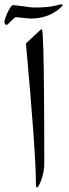

<svg xmlns="http://www.w3.org/2000/svg" viewBox="-96 -875 307 859"><path d="M168 -834.5Q116.2 -792 41 -792Q36.6 -792 27.3 -793Q18.1 -793.9 8.3 -794.9Q-1.5 -795.9 -11 -796.9Q-20.5 -797.9 -25.4 -797.9Q-28.3 -797.9 -34.2 -792.5Q-40 -787.1 -46.4 -780.8Q-52.7 -774.4 -58.3 -769Q-64 -763.7 -65.9 -763.7Q-76.2 -763.7 -76.2 -778.3Q-76.2 -782.7 -72 -794.9Q-67.9 -807.1 -62 -819.6Q-56.2 -832 -49.3 -842Q-42.5 -852.1 -37.1 -852.1Q-31.7 -852.1 -18.6 -850.3Q-5.4 -848.6 9 -846.7Q23.4 -844.7 36.4 -843Q49.3 -841.3 54.7 -841.3Q123.5 -841.3 155.3 -850.6Q172.4 -855.5 179.2 -855.5Q184.1 -855.5 184.1 -852.5Q184.1 -847.7 168 -834.5ZM102.1 -139.6Q102.1 -123.5 98.4 -105.2Q94.7 -86.9 89.4 -71.8Q84 -56.6 78.4 -46.4Q72.8 -36.1 68.8 -36.1Q64.5 -36.1 64.5 -64Q64.5 -190.4 20 -680.7L80.1 -736.8Q87.4 -743.7 90.8 -744.6Q93.3 -744.6 95 -720.7Q96.7 -696.8 97.9 -654.5Q99.1 -612.3 99.9 -554.9Q100.6 -497.6 101.1 -430.4Q101.6 -363.3 101.8 -289.1Q102.1 -214.8 102.1 -139.6Z"/></svg>

Font: XB Kayhan
Style: Regular
Weight: 400
Designer: Behnam
Foundry: Irmug
Version: Version 7.300 2009